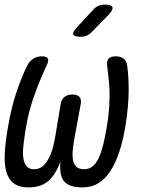

<svg xmlns="http://www.w3.org/2000/svg" viewBox="-25 -805 645 835"><path d="M478 -560Q500 -560 512.5 -550Q525 -540 528 -520Q535 -472 534.5 -406Q534 -340 520 -254Q510 -194 494 -145.5Q478 -97 456 -62.5Q434 -28 404 -9Q374 10 333 10Q278 10 255 -15Q232 -40 238 -103Q216 -43 183.5 -16.5Q151 10 99 10Q58 10 34.5 -8Q11 -26 2 -59.5Q-7 -93 -4 -142Q-1 -191 10 -254Q25 -341 47.5 -407Q70 -473 94 -521Q104 -540 120 -550Q136 -560 157 -560Q178 -560 183 -550.5Q188 -541 178 -521Q160 -482 146 -447.5Q132 -413 121 -381Q110 -349 102 -317.5Q94 -286 88 -251Q81 -208 77 -174.5Q73 -141 76.5 -117.5Q80 -94 91 -81.5Q102 -69 123 -69Q147 -69 163 -84Q179 -99 190.5 -123.5Q202 -148 209 -179.5Q216 -211 221 -246L239 -352Q242 -373 255.5 -383.5Q269 -394 290 -394Q311 -394 320.5 -383.5Q330 -373 326 -352L306 -243Q298 -203 293.5 -170.5Q289 -138 291.5 -116Q294 -94 305.5 -81.5Q317 -69 341 -69Q362 -69 377.5 -81.5Q393 -94 404 -117.5Q415 -141 423.5 -174.5Q432 -208 439 -251Q445 -286 448 -317Q451 -348 451.5 -380Q452 -412 449 -446Q446 -480 441 -519Q438 -540 447.5 -550Q457 -560 478 -560ZM375 -667Q364 -655 352 -650Q340 -645 326 -645Q297 -645 293.5 -655.5Q290 -666 312 -689L379 -761Q389 -773 401.5 -779Q414 -785 429 -785Q460 -785 464 -773.5Q468 -762 445 -738Z"/></svg>

Font: Maple Mono Light
Style: Italic
Weight: 300
Italic angle: -10°
Monospace: yes
Designer: subframe7536
Version: Version 7.000